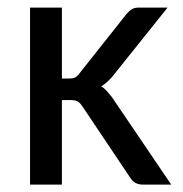

<svg xmlns="http://www.w3.org/2000/svg" viewBox="-20 -498 495 518"><path d="M61 0ZM147 -477.5V-286.1H166.5Q175.8 -286.1 181.6 -288.6Q187.5 -291 193.8 -299.3L321.8 -460.9Q328.6 -468.8 335.7 -473.1Q342.8 -477.5 354.5 -477.5H432.1L281.7 -289.6Q274.9 -282.2 268.1 -276.1Q261.2 -270 253.4 -265.1Q261.7 -259.8 268.3 -252.2Q274.9 -244.6 281.7 -236.3L441.9 0H365.2Q355 0 347.2 -3.7Q339.4 -7.3 333 -16.1L201.7 -211.9Q194.8 -221.7 188.5 -224.9Q182.1 -228 169.4 -228H147V0H61V-477.5Z"/></svg>

Font: Carlito
Style: Regular
Weight: 400
Designer: Lukasz Dziedzic
Foundry: tyPoland Lukasz Dziedzic
Version: Version 1.104